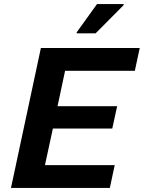

<svg xmlns="http://www.w3.org/2000/svg" viewBox="-20 -924 707 944"><path d="M34 0 181 -688H667L643 -576H300L263 -402H556L532 -292H240L201 -112H544L520 0ZM357 -760V-765L457 -904H588V-899L450 -760Z"/></svg>

Font: Saira SemiBold
Style: Italic
Weight: 600
Italic angle: -12°
Designer: Hector Gatti with collaboration of the Omnibus-Type team
Foundry: Omnibus-Type
Version: Version 1.100; ttfautohint (v1.8.3)